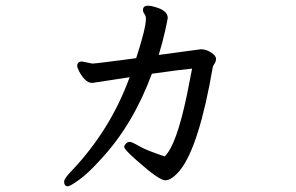

<svg xmlns="http://www.w3.org/2000/svg" viewBox="-20 -607 1040 674"><path d="M218.3 46.9Q205.1 46.9 205.1 30.8Q205.1 19 232.9 -8.8Q368.2 -151.9 435.1 -335.9L304.2 -315.9Q289.1 -315.9 277.1 -328.9Q265.1 -341.8 258.1 -356Q251 -370.1 251 -375Q251 -391.1 268.1 -391.1L304.2 -383.8Q315.9 -383.8 458 -402.8Q492.2 -507.8 492.2 -541Q492.2 -550.8 487.1 -557.9Q481.9 -564.9 481.9 -571.8Q481.9 -586.9 499 -586.9Q511.2 -586.9 525.9 -582Q568.8 -569.8 568.8 -543.9Q568.8 -541 560.1 -500.5Q551.3 -460 537.1 -414.1L685.1 -434.1Q704.1 -434.1 721.2 -422.6Q738.3 -411.1 738.3 -401.1Q738.3 -391.1 733.6 -384.5Q729 -377.9 727.1 -372.1Q679.2 -94.2 612.3 -9.8Q583 25.9 560.1 25.9Q538.1 25.9 460 -43.9Q416 -82 416 -91.8Q416 -96.2 421.6 -102.5Q427.2 -108.9 436 -108.9Q442.9 -108.9 469.5 -93.5Q496.1 -78.1 558.1 -58.1Q599.1 -96.2 636.2 -273.9L654.3 -366.2Q617.2 -362.8 513.2 -348.1Q446.3 -168 334 -47.9Q290 1 258.1 23.9Q226.1 46.9 218.3 46.9Z"/></svg>

Font: LXGW WenKai GB Screen
Style: Regular
Weight: 400
Designer: LXGW / Fontworks Inc.
Foundry: LXGW / Fontworks Inc.
Version: Version 1.321;February 19, 2024;FontCreator 14.0.0.2901 64-b